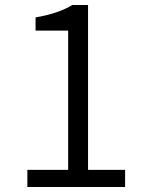

<svg xmlns="http://www.w3.org/2000/svg" viewBox="-20 -752 589 772"><path d="M90 -69H254V-629H123V-682Q216 -698 271 -732H334V-69H483V0H90Z"/></svg>

Font: Source Han Sans CN Normal
Style: Regular
Weight: 350
Designer: Ryoko NISHIZUKA 西塚涼子 (kana, bopomofo & ideographs); Paul D. Hunt (Latin, Greek & Cyrillic); Sandoll Communications 산돌커뮤니
Foundry: Adobe
Version: Version 2.004;hotconv 1.0.118;makeotfexe 2.5.65603